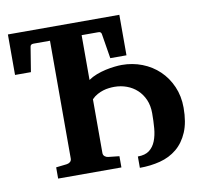

<svg xmlns="http://www.w3.org/2000/svg" viewBox="-77 -755 917 855"><g transform="rotate(-10 381.5 -327.5)"><path d="M726.1 -213.9Q726.1 -148.4 707.3 -104.2Q688.5 -60.1 656 -33.2Q623.5 -6.3 580.1 4.9Q536.6 16.1 487.8 16.1V-35.2Q521 -35.2 540 -49.8Q559.1 -64.5 568.8 -89.4Q578.6 -114.3 581.3 -146.5Q584 -178.7 584 -213.9Q584 -248.5 572.3 -275.4Q560.5 -302.2 540.5 -320.8Q520.5 -339.4 494.1 -349.1Q467.8 -358.9 438 -358.9Q426.8 -358.9 413.6 -357.4Q400.4 -356 387 -351.8Q373.5 -347.7 360.1 -340.3Q346.7 -333 335 -320.8V-78.1Q335 -68.4 341.8 -62.7Q348.6 -57.1 356.9 -56.2L407.2 -50.8V0H121.1V-50.8L168.9 -56.2Q178.2 -57.1 185.1 -62.7Q191.9 -68.4 191.9 -78.1V-610.8H117.2Q103.5 -610.8 102.1 -599.1L84 -487.8H12.2V-670.9H516.1V-487.8H442.9L424.8 -599.1Q423.3 -610.8 411.1 -610.8H335V-408.2Q351.6 -419.9 372.1 -427.7Q392.6 -435.5 413.6 -440.2Q434.6 -444.8 454.1 -447Q473.6 -449.2 487.8 -449.2Q536.1 -449.2 579.6 -432.4Q623 -415.5 655.5 -384.5Q688 -353.5 707 -310.1Q726.1 -266.6 726.1 -213.9Z"/></g></svg>

Font: Charis SIL Cyr
Style: Bold
Weight: 700
Foundry: SIL International
Version: Version 5.000